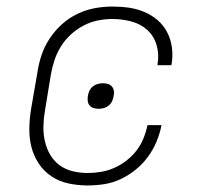

<svg xmlns="http://www.w3.org/2000/svg" viewBox="-20 -558 640 586"><path d="M247 8Q218 8 189.5 2Q161 -4 137.5 -19.5Q114 -35 98.5 -58.5Q83 -82 76 -109Q69 -136 69.5 -166Q70 -196 75 -226L94 -336Q98 -363 106.5 -389Q115 -415 131 -439.5Q147 -464 168.5 -483.5Q190 -503 216 -515.5Q242 -528 269 -533Q296 -538 323 -538Q349 -538 373.5 -534.5Q398 -531 420.5 -521.5Q443 -512 461 -496.5Q479 -481 490 -460Q501 -439 504.5 -414Q508 -389 504 -364Q504 -363 503.5 -361.5Q503 -360 503 -359H460Q461 -360 461 -361Q461 -362 461 -363Q466 -392 458 -420Q450 -448 429.5 -466.5Q409 -485 381 -492.5Q353 -500 323 -500Q301 -500 278.5 -495.5Q256 -491 235 -480Q214 -469 196 -452.5Q178 -436 165.5 -415.5Q153 -395 146 -373.5Q139 -352 135 -329L117 -219Q113 -196 112.5 -172.5Q112 -149 117 -127Q122 -105 133 -86Q144 -67 161.5 -54Q179 -41 201.5 -35.5Q224 -30 247 -30Q268 -30 288.5 -33.5Q309 -37 328.5 -45.5Q348 -54 366 -68Q384 -82 397 -99Q410 -116 418 -136Q426 -156 430 -176H473Q468 -151 458 -126.5Q448 -102 432 -80Q416 -58 394.5 -40.5Q373 -23 348.5 -11.5Q324 0 298.5 4Q273 8 247 8ZM282 -226Q274 -226 266.5 -228Q259 -230 254 -235.5Q249 -241 248 -248.5Q247 -256 248 -264Q249 -272 252.5 -280Q256 -288 262.5 -293.5Q269 -299 277.5 -301.5Q286 -304 294 -304Q301 -304 308.5 -302Q316 -300 321 -294.5Q326 -289 327.5 -281.5Q329 -274 327 -266Q326 -258 322.5 -250Q319 -242 312.5 -236.5Q306 -231 298 -228.5Q290 -226 282 -226Z"/></svg>

Font: Iosevka Curly Slab XLtExObl
Style: Regular
Weight: 200
Width: 7
Italic angle: -9°
Monospace: yes
Designer: Belleve Invis
Foundry: Belleve Invis
Version: Version 11.0.0; ttfautohint (v1.8.3)